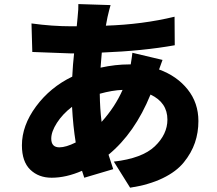

<svg xmlns="http://www.w3.org/2000/svg" viewBox="-20 -833 1040 920"><path d="M466.8 -249Q531.2 -320.3 567.4 -402.3Q517.6 -400.4 458 -383.8Q459 -310.5 466.8 -249ZM264.6 -127Q295.9 -127 342.8 -150.4Q330.1 -228.5 325.2 -321.3Q280.3 -287.1 252.9 -244.6Q225.6 -202.1 225.6 -168.9Q225.6 -127 264.6 -127ZM614.3 -580.1 758.8 -545.9Q756.8 -542 751.5 -525.9Q746.1 -509.8 742.2 -500Q828.1 -468.8 879.4 -404.3Q930.7 -339.8 930.7 -252.9Q930.7 -198.2 914.1 -149.4Q897.5 -100.6 861.3 -55.7Q825.2 -10.7 759.3 21Q693.4 52.7 603.5 66.4L525.4 -58.6Q661.1 -74.2 721.7 -131.8Q782.2 -189.5 782.2 -259.8Q782.2 -341.8 701.2 -379.9Q626 -195.3 500 -91.8Q503.9 -80.1 522.5 -22.5L383.8 18.6Q381.8 12.7 377.9 0.5Q374 -11.7 373 -14.6Q296.9 18.6 227.5 18.6Q165 18.6 125 -20Q85 -58.6 85 -136.7Q85 -231.4 152.8 -323.2Q220.7 -415 326.2 -465.8Q329.1 -524.4 335 -577.1H319.3Q305.7 -577.1 134.8 -584L130.9 -720.7Q229.5 -707 324.2 -707H347.7L351.6 -747.1Q356.4 -793.9 355.5 -813.5L509.8 -808.6Q503.9 -789.1 495.1 -751Q490.2 -728.5 487.3 -710Q663.1 -715.8 816.4 -752.9L817.4 -616.2Q665 -588.9 467.8 -581.1Q466.8 -568.4 464.8 -544.9Q462.9 -521.5 461.9 -508.8Q532.2 -524.4 599.6 -524.4H606.4Q612.3 -559.6 614.3 -580.1Z"/></svg>

Font: Gen Shin Gothic Heavy
Style: Bold
Weight: 900
Designer: [Source Han Sans]
Ryoko NISHIZUKA  (kana & ideographs); Paul D. Hunt (Latin, Greek & Cyrillic); Wenlong ZHANG  (bopomofo
Version: Version 1.002.20150607